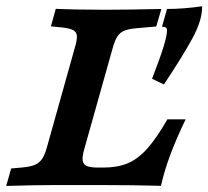

<svg xmlns="http://www.w3.org/2000/svg" viewBox="-39 -600 673 620"><path d="M-19 0.4 -2.9 -56 32.8 -59.2Q59.6 -61.6 74.2 -68Q88.7 -74.4 97.4 -87.6Q106 -100.7 112.9 -125.8L202.4 -445.2Q210.1 -470.7 209.3 -483.6Q208.6 -496.5 197.7 -502.5Q186.7 -508.6 160.8 -511.4L125.4 -514.9L141.1 -571.4Q173.7 -570.6 205.4 -569.4Q244.9 -568.9 297.4 -568.5H298.8H301.4Q365.6 -568.5 482.1 -571L465.6 -514.5L398.2 -508.5Q374.4 -506.1 361.4 -500.5Q348.4 -494.8 340.1 -482.3Q331.9 -469.8 325 -445.2L233 -118.1Q226.2 -94.2 228 -81.5Q229.9 -68.9 241.5 -63.9Q253.2 -58.9 277.6 -58.9H294.4Q340.5 -58.9 373.4 -72.7Q406.3 -86.5 436.1 -119.7Q465.9 -153 501.6 -214.6H560.4Q529.2 -149.4 510.8 -99.8Q492.3 -50.2 480.7 0Q388.7 -2.4 287.9 -2.4H142.6H137.7Q74.9 -2.4 -19 0.4ZM500.3 -501.6Q500.3 -508.1 496.6 -510.9Q493 -513.7 484.1 -513.7L500.3 -571Q527.9 -571 557.3 -573.4Q586.7 -575.8 613.6 -579.8V-579Q613.6 -578.2 613.6 -576.6Q613.6 -533.4 581.7 -475Q549.8 -416.6 490.3 -327.3L452 -345.7Q477.1 -410.3 488.7 -447.7Q500.3 -485.1 500.3 -501.6Z"/></svg>

Font: Playfair Micro SmCond SmLight
Style: Italic
Weight: 360
Width: 4
Italic angle: -15.6°
Designer: Claus Eggers Sørensen
Foundry: Claus Eggers Sørensen
Version: Version 2.203;Glyphs 3.3 (3326)